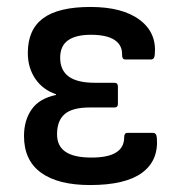

<svg xmlns="http://www.w3.org/2000/svg" viewBox="-20 -521 515 552"><path d="M239 11Q147 11 98 -24.5Q49 -60 49 -130Q49 -175 71 -206.5Q93 -238 141 -248V-250Q103 -263 81.5 -294.5Q60 -326 60 -369Q60 -436 104 -468.5Q148 -501 240 -501Q332 -501 381.5 -464Q431 -427 425 -364Q424 -350 414 -350H340Q331 -350 331 -363Q332 -391 309.5 -406Q287 -421 241 -421Q198 -421 175.5 -405Q153 -389 153 -355Q153 -319 177.5 -301Q202 -283 253 -283H309Q319 -283 319 -272V-222Q319 -212 309 -212H238Q188 -212 166 -193Q144 -174 144 -135Q144 -101 168.5 -84.5Q193 -68 243 -68Q290 -68 313.5 -82.5Q337 -97 337 -126Q337 -139 346 -139H420Q430 -139 431 -124Q436 -59 388 -24Q340 11 239 11Z"/></svg>

Font: Sofia Sans Semi Condensed SemiBold
Style: Regular
Weight: 600
Designer: Botio Nikoltchev, Ani Petrova
Foundry: lettersoup
Version: Version 4.100